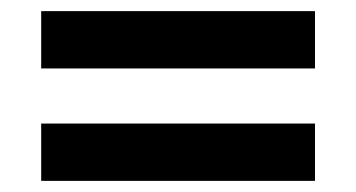

<svg xmlns="http://www.w3.org/2000/svg" viewBox="-20 -462 640 345"><path d="M546 -442V-339H54V-442ZM546 -240V-137H54V-240Z"/></svg>

Font: Muli ExtraBold
Style: Regular
Weight: 800
Designer: Vernon Adams
Foundry: Vernon Adams
Version: Version 2.000